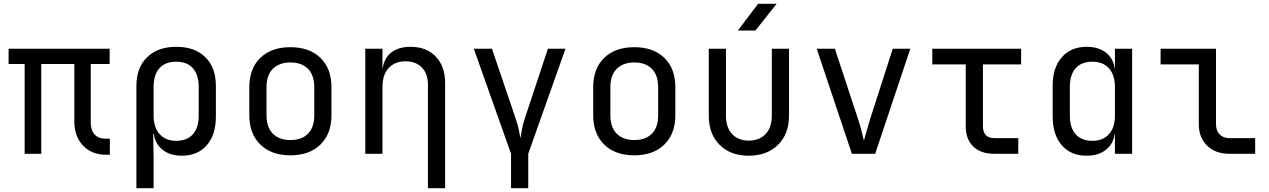

<svg xmlns="http://www.w3.org/2000/svg" viewBox="-20 -805 6640 1005"><path d="M536 5Q460 5 414.5 -43Q369 -91 369 -170V-470H196V0H109V-470H25V-550H554V-470H455V-164Q455 -123 475.5 -101Q496 -79 531 -79H555V5Z M694 180V-356Q694 -451 750 -505.5Q806 -560 903 -560Q1000 -560 1055 -505.5Q1110 -451 1110 -356V-195Q1110 -100 1062.5 -45Q1015 10 932 10Q870 10 831 -21Q792 -52 785 -105H782L784 20V180ZM902 -68Q959 -68 989.5 -102Q1020 -136 1020 -200V-350Q1020 -414 989.5 -448Q959 -482 902 -482Q845 -482 814.5 -448Q784 -414 784 -350V-200Q784 -138 815.5 -103Q847 -68 902 -68Z M1500 8Q1400 8 1342.5 -48.5Q1285 -105 1285 -202V-348Q1285 -446 1342.5 -502Q1400 -558 1500 -558Q1600 -558 1657.5 -502Q1715 -446 1715 -349V-202Q1715 -105 1657.5 -48.5Q1600 8 1500 8ZM1500 -72Q1559 -72 1592 -105Q1625 -138 1625 -202V-348Q1625 -412 1592 -445Q1559 -478 1500 -478Q1442 -478 1408.5 -445Q1375 -412 1375 -348V-202Q1375 -138 1408.5 -105Q1442 -72 1500 -72Z M1892 0V-550H1982V-445H1983Q1990 -500 2028 -530Q2066 -560 2129 -560Q2212 -560 2261 -509Q2310 -458 2310 -370V180H2220V-360Q2220 -419 2188.5 -451.5Q2157 -484 2103 -484Q2047 -484 2014.5 -449Q1982 -414 1982 -350V0Z M2655 180V0L2460 -550H2555L2679 -185Q2691 -151 2696 -124.5Q2701 -98 2704 -81Q2707 -98 2711.5 -124.5Q2716 -151 2727 -185L2848 -550H2940L2745 0V180Z M3300 8Q3200 8 3142.5 -48.5Q3085 -105 3085 -202V-348Q3085 -446 3142.5 -502Q3200 -558 3300 -558Q3400 -558 3457.5 -502Q3515 -446 3515 -349V-202Q3515 -105 3457.5 -48.5Q3400 8 3300 8ZM3300 -72Q3359 -72 3392 -105Q3425 -138 3425 -202V-348Q3425 -412 3392 -445Q3359 -478 3300 -478Q3242 -478 3208.5 -445Q3175 -412 3175 -348V-202Q3175 -138 3208.5 -105Q3242 -72 3300 -72Z M3899 10Q3804 10 3747 -46.5Q3690 -103 3690 -200V-550H3780V-200Q3780 -138 3812 -103.5Q3844 -69 3899 -69Q3955 -69 3987.5 -103.5Q4020 -138 4020 -200V-550H4110V-200Q4110 -103 4052 -46.5Q3994 10 3899 10ZM3842 -645 3948 -785H4045L3934 -645Z M4439 0 4255 -550H4350L4472 -180Q4483 -147 4490.5 -116.5Q4498 -86 4502 -69Q4507 -86 4515.5 -116.5Q4524 -147 4534 -180L4653 -550H4745L4561 0Z M5185 0Q5114 0 5074.5 -38Q5035 -76 5035 -145V-468H4860V-550H5325V-468H5125V-145Q5125 -82 5185 -82H5310V0Z M5668 10Q5585 10 5537.5 -45Q5490 -100 5490 -195V-356Q5490 -451 5538 -505.5Q5586 -560 5668 -560Q5730 -560 5769 -529.5Q5808 -499 5815 -445H5816V-550H5906V0H5816V-105H5815Q5808 -52 5769 -21Q5730 10 5668 10ZM5698 -68Q5754 -68 5785 -103Q5816 -138 5816 -200V-350Q5816 -412 5785 -447Q5754 -482 5698 -482Q5641 -482 5610.5 -448Q5580 -414 5580 -350V-200Q5580 -136 5610.5 -102Q5641 -68 5698 -68Z M6415 0Q6342 0 6298.5 -42.5Q6255 -85 6255 -155V-468H6055V-550H6345V-155Q6345 -121 6364 -101.5Q6383 -82 6415 -82H6550V0Z"/></svg>

Font: Liga JetBrainsMono Nerd Font
Style: Regular
Weight: 400
Designer: Philipp Nurullin, Konstantin Bulenkov
Foundry: JetBrains
Version: Version 2.225; ttfautohint (v1.8.3)